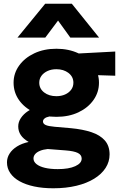

<svg xmlns="http://www.w3.org/2000/svg" viewBox="-20 -787 652 1032"><path d="M266.5 225Q209.5 225 163.8 215.2Q118 205.5 85.2 187.2Q52.5 169 35 143.2Q17.5 117.5 17.5 85.5Q17.5 60.5 31.5 38.5Q45.5 16.5 71.5 0.2Q97.5 -16 134 -24Q105.5 -40.5 91.8 -61Q78 -81.5 78 -107.5Q78 -131 92 -152.2Q106 -173.5 131 -190.2Q156 -207 189.5 -216.8Q223 -226.5 262.5 -226L292 -164.5Q264 -164.5 246 -161Q228 -157.5 219.5 -150.2Q211 -143 211 -134Q211 -122 225.2 -115.2Q239.5 -108.5 274.5 -105.5L361.5 -98Q425 -92 471.5 -76.5Q518 -61 543.5 -32Q569 -3 569 43Q569 82.5 547.5 115.8Q526 149 486.2 173.5Q446.5 198 390.8 211.5Q335 225 266.5 225ZM290.5 122Q350 122 384.5 106.2Q419 90.5 419 65.5Q419 45.5 398.5 35.2Q378 25 333.5 21.5L236.5 14Q212 16.5 194.8 23.8Q177.5 31 168.8 41.5Q160 52 160 65Q160 82 176 95Q192 108 221.2 115Q250.5 122 290.5 122ZM283 -159Q215 -159 163.2 -183.2Q111.5 -207.5 82.2 -249Q53 -290.5 53 -342.5Q53 -393 82.8 -434.5Q112.5 -476 164.5 -500.5Q216.5 -525 283 -525Q349 -525 400.8 -500.8Q452.5 -476.5 482.2 -435.2Q512 -394 512 -342.5Q512 -291.5 482.8 -249.8Q453.5 -208 402 -183.5Q350.5 -159 283 -159ZM283 -270Q309 -270 329.8 -279.2Q350.5 -288.5 362.5 -304.8Q374.5 -321 374.5 -342.5Q374.5 -374.5 348.2 -394.8Q322 -415 283 -415Q256.5 -415 235.8 -405.5Q215 -396 203 -379.8Q191 -363.5 191 -342.5Q191 -310.5 217.2 -290.2Q243.5 -270 283 -270ZM359.5 -387.5 297.5 -494 599.5 -510V-380ZM74 -585 223 -767H366L512.5 -585H358L292 -676.5L223.5 -585Z"/></svg>

Font: Geologica Roman
Style: Bold
Weight: 700
Designer: Sindre Bremnes, Frode Helland
Foundry: Monokrom Skriftforlag AS
Version: Version 1.010;gftools[0.9.28]